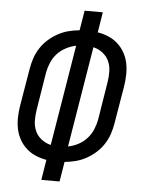

<svg xmlns="http://www.w3.org/2000/svg" viewBox="-53 -777 605 819"><g transform="rotate(5 250.0 -367.5)"><path d="M155 0 169 -87Q145 -91 122.5 -100.5Q100 -110 82.5 -126Q65 -142 53.5 -162.5Q42 -183 37 -206.5Q32 -230 32.5 -255.5Q33 -281 37 -306L64 -467Q68 -491 75.5 -513.5Q83 -536 96.5 -557Q110 -578 129 -595Q148 -612 170 -624Q192 -636 215.5 -642Q239 -648 262 -650L276 -735H354L340 -648Q364 -644 386.5 -634.5Q409 -625 426.5 -609Q444 -593 455.5 -572.5Q467 -552 472 -528.5Q477 -505 476.5 -479.5Q476 -454 472 -429L445 -268Q441 -244 433.5 -221.5Q426 -199 412.5 -178Q399 -157 380 -140Q361 -123 339 -111Q317 -99 293.5 -93Q270 -87 247 -85L233 0ZM182 -152 253 -583Q232 -579 210.5 -568Q189 -557 173 -539.5Q157 -522 148 -500.5Q139 -479 135 -457L109 -296Q105 -272 105.5 -248.5Q106 -225 115 -205Q124 -185 142 -171Q160 -157 182 -152ZM256 -152Q278 -156 299 -167Q320 -178 336 -195.5Q352 -213 361 -234.5Q370 -256 374 -278L400 -439Q404 -463 403.5 -486.5Q403 -510 394 -530Q385 -550 367 -564Q349 -578 327 -583Z"/></g></svg>

Font: Iosevka Term Curly
Style: Italic
Weight: 400
Italic angle: -9°
Designer: Belleve Invis
Foundry: Belleve Invis
Version: Version 32.3.0